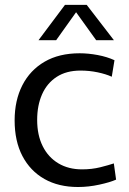

<svg xmlns="http://www.w3.org/2000/svg" viewBox="-20 -746 521 777"><path d="M295.6 10.8Q217.1 10.8 159.7 -21.7Q102.3 -54.3 70.7 -114.6Q39.2 -174.9 39.2 -258.8Q39.2 -339.9 70.5 -401Q101.7 -462.1 160.4 -496.2Q219 -530.4 302.3 -530.4Q337.2 -530.4 375.3 -523.3Q413.4 -516.1 443.3 -502.3L432.3 -435.5Q408.4 -446.4 374.8 -453.4Q341.2 -460.4 305.9 -460.4Q248.7 -460.4 209.4 -434.9Q170.2 -409.3 150.3 -364.4Q130.4 -319.4 130.4 -260.8Q130.4 -199.1 152.9 -154.3Q175.3 -109.4 216.2 -85Q257 -60.6 311.9 -60.6Q351.9 -60.6 386.2 -69.2Q420.5 -77.9 440.7 -84.7L449.8 -19.1Q425.1 -8.1 381.7 1.3Q338.4 10.8 295.6 10.8ZM135.9 -583.4 243 -726.4H330.8L440.9 -583.4H369.1L287.9 -696.5L207.3 -583.4Z"/></svg>

Font: Murecho Thin
Style: Regular
Weight: 100
Designer: Neil Summerour
Foundry: Positype
Version: Version 1.010